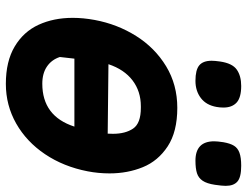

<svg xmlns="http://www.w3.org/2000/svg" viewBox="-112 -699 824 640"><g transform="rotate(90 300.0 -379.0)"><path d="M39.5 -209.5Q39.5 -244.5 46.5 -282.5Q60.5 -358 100 -420.8Q139.5 -483.5 201 -520.8Q262.5 -558 339.5 -558Q419 -558 467.8 -526Q516.5 -494 537.2 -443.2Q558 -392.5 558 -332Q558 -295 551 -259Q535.5 -179 494 -117.2Q452.5 -55.5 391.8 -21Q331 13.5 259.5 13.5Q184.5 13.5 135 -16Q85.5 -45.5 62.5 -95.8Q39.5 -146 39.5 -209.5ZM402 -215H175.5L170 -166.5Q179 -139 201.8 -123.5Q224.5 -108 259 -108Q367.5 -108 402 -215ZM426 -343.5Q426 -385 408.5 -410.8Q391 -436.5 339.5 -436.5H334Q284.5 -436.5 248 -408.8Q211.5 -381 194 -328.5L425.5 -326ZM182.5 -672.5Q182.5 -683 185 -700.5Q191 -741.5 212 -756.2Q233 -771 266.5 -771Q305 -771 321.8 -755.8Q338.5 -740.5 338.5 -712Q338.5 -699.5 336.5 -689Q330.5 -654.5 306.8 -636.5Q283 -618.5 249.5 -618.5Q213 -618.5 197.8 -631.2Q182.5 -644 182.5 -672.5ZM451 -681Q451 -691.5 454 -711.5Q458 -734.5 465.8 -747Q473.5 -759.5 489.2 -765.2Q505 -771 532.5 -771Q570.5 -771 585 -758.5Q599.5 -746 599.5 -719.5Q599.5 -707 596 -683.5Q592 -656.5 582.5 -642.5Q573 -628.5 557.2 -623.5Q541.5 -618.5 515.5 -618.5Q451 -618.5 451 -681Z"/></g></svg>

Font: JuliaMono Black
Style: Italic
Weight: 900
Italic angle: -9°
Monospace: yes
Designer: cormullion
Foundry: corm
Version: Version 0.057; ttfautohint (v1.8.4)